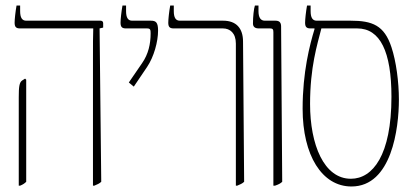

<svg xmlns="http://www.w3.org/2000/svg" viewBox="-20 -667 1495 696"><path d="M317 6H322C332 2 341 -2 347 -8L341 -564L354 -567V-583C354 -589 350 -592 344 -592H75C60 -592 53 -603 53 -627V-647H40C36 -625 33 -597 33 -585C33 -571 37 -564 52 -564H318V-563C317 -541 317 -502 317 -444ZM48 6H53C63 2 69 -2 75 -8V-378L71 -382L60 -375C50 -368 48 -352 48 -314Z M465 -353 513 -424C538 -461 553 -516 553 -556C553 -586 545 -592 527 -592H459C444 -592 437 -603 437 -627V-647H424C420 -625 417 -597 417 -585C417 -571 421 -564 436 -564H513C525 -564 526 -559 526 -546C526 -508 518 -471 495 -438L447 -368Z M835 6H840C850 2 859 -2 865 -8L861 -516C861 -565 836 -592 789 -592H632C617 -592 610 -603 610 -627V-647H597C593 -625 590 -597 590 -585C590 -571 594 -564 609 -564H788C814 -564 835 -547 835 -509Z M971 6H977C989 2 997 -2 1003 -8L999 -571C999 -584 994 -592 979 -592H940C925 -592 917 -603 917 -627V-647H904C900 -635 897 -606 897 -582C897 -570 904 -564 918 -564H959C969 -564 971 -560 971 -550Z M1254 9C1400 9 1426 -202 1426 -306C1426 -370 1416 -445 1399 -496C1373 -575 1330 -592 1251 -592H1128C1113 -592 1106 -603 1106 -627V-647H1093C1089 -625 1086 -597 1086 -585C1086 -571 1090 -564 1105 -564H1120V-561C1103 -505 1077 -406 1077 -273C1077 -104 1147 9 1254 9ZM1104 -290C1104 -424 1130 -505 1145 -564H1275C1358 -564 1399 -480 1399 -316C1399 -104 1331 -19 1252 -19C1154 -19 1104 -143 1104 -290Z"/></svg>

Font: Noto Serif Hebrew ExtraCondensed Thin
Style: Regular
Weight: 100
Width: 2
Designer: Monotype Design Team
Foundry: Monotype Imaging Inc.
Version: Version 2.004